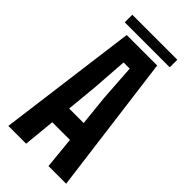

<svg xmlns="http://www.w3.org/2000/svg" viewBox="-275 -969 1038 1038"><g transform="rotate(45 244.5 -449.5)"><path d="M23 0 128 -800H361L465 0H330L312 -182H177L159 0ZM189 -299H300L282 -474L268 -683H221L206 -474ZM72 -841V-899H416V-841Z"/></g></svg>

Font: Big Shoulders Text ExtraBold
Style: Regular
Weight: 800
Designer: Patric King
Foundry: XO Type Co
Version: Version 1.000; ttfautohint (v1.8.2)